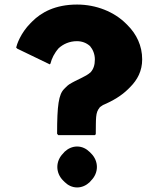

<svg xmlns="http://www.w3.org/2000/svg" viewBox="-20 -822 696 844"><path d="M431 -359 432 -360C477 -379 515 -402 544 -431L552 -439C584 -471 605 -510 605 -561C605 -621 580 -672 541 -711L534 -718C482 -770 403 -802 319 -802C222 -802 161 -767 122 -728L115 -721C70 -676 54 -626 51 -613L56 -608L199 -539L202 -543C207 -564 219 -589 238 -610V-611H239C258 -628 285 -641 318 -641C340 -641 359 -634 375 -620H376V-619C388 -605 397 -584 397 -561C397 -536 391 -519 379 -505L378 -504C356 -484 319 -473 284 -451C278 -447 274 -443 269 -438L262 -431C238 -407 231 -359 231 -234L236 -228H397L401 -232C402 -302 399 -327 418 -349V-350C421 -353 427 -356 431 -359ZM232 -88C232 -65 242 -44 257 -29L264 -22C278 -8 297 2 319 2C340 2 359 -7 374 -21L381 -29C396 -44 406 -65 406 -88C406 -111 396 -132 381 -147L374 -154C360 -168 341 -178 319 -178C298 -178 279 -169 264 -155L257 -147C242 -132 232 -111 232 -88Z"/></svg>

Font: Hussar Woodtype
Style: Bd
Weight: 900
Foundry: Cannot Into Space Fonts
Version: Version 1.07